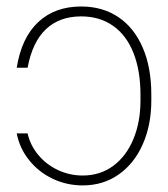

<svg xmlns="http://www.w3.org/2000/svg" viewBox="-20 -558 516 588"><path d="M233.4 -20.5Q286.6 -20.5 326.7 -50Q366.7 -79.6 388.4 -131.8Q410.2 -184.1 410.2 -250V-267.6Q410.2 -341.8 388.7 -396Q367.2 -450.2 326.2 -479Q285.2 -507.8 228.5 -507.8Q162.1 -507.8 120.6 -468.5Q79.1 -429.2 64.5 -350.6H31.2Q45.9 -442.4 96.9 -490.2Q147.9 -538.1 228.5 -538.1Q294.4 -538.1 342.8 -505.4Q391.1 -472.7 417.2 -411.9Q443.4 -351.1 443.4 -268.6V-250Q443.4 -175.3 417.2 -116.2Q391.1 -57.1 343.5 -23.7Q295.9 9.8 233.4 9.8Q184.1 9.8 141.1 -10.7Q98.1 -31.2 69.1 -67.6Q40 -104 31.2 -149.4H64.5Q72.8 -112.8 97.4 -83.3Q122.1 -53.7 157.7 -37.1Q193.4 -20.5 233.4 -20.5Z"/></svg>

Font: Pretendard Thin
Style: Regular
Weight: 100
Designer: Base glyphs from Inter by Rasmus Andersson; Hangeul glyphs from Noto Sans CJK(Source Han Sans) by Jang Soo-young and Kan
Foundry: Kil Hyung-jin
Version: Version 1.309